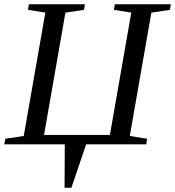

<svg xmlns="http://www.w3.org/2000/svg" viewBox="-31 -675 819 898"><path d="M-11 0 -6 -26 80 -39 181 -616 100 -629 104 -655H366L362 -629L275 -616L175 -44H483L583 -616L502 -629L506 -655H768L764 -629L677 -616L576 -39L657 -26L653 0H372L303 203H271L272 0Z"/></svg>

Font: Libra Serif Modern
Style: Italic
Weight: 400
Italic angle: -12°
Designer: Stefan Peev, Context Ltd
Foundry: Stefan Peev, Context Ltd
Version: Version 1.000